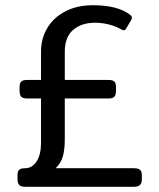

<svg xmlns="http://www.w3.org/2000/svg" viewBox="-20 -715 610 735"><path d="M47 -29V-44Q47 -59 53.5 -65Q60 -71 76 -71Q103 -71 120 -97Q137 -123 137 -167V-338H84Q68 -338 61.5 -344.5Q55 -351 55 -367V-382Q55 -397 61.5 -403Q68 -409 84 -409H137V-517Q137 -568 161.5 -608.5Q186 -649 231 -672Q276 -695 336 -695Q430 -695 477 -659Q485 -653 485 -647Q485 -643 482 -638L463 -606Q459 -599 454 -599Q451 -599 445 -602Q425 -614 398 -621Q371 -628 344 -628Q292 -628 260 -600.5Q228 -573 228 -517V-409H395Q411 -409 417.5 -403Q424 -397 424 -382V-367Q424 -351 417.5 -344.5Q411 -338 395 -338H228V-182Q228 -142 220.5 -116Q213 -90 193 -71H493Q509 -71 516 -65Q523 -59 523 -44V-29Q523 -14 516 -7Q509 0 493 0H76Q60 0 53.5 -7Q47 -14 47 -29Z"/></svg>

Font: Mitr Light
Style: Regular
Weight: 300
Designer: Thanarat Vachiruckul
Foundry: Cadson Demak
Version: Version 1.003